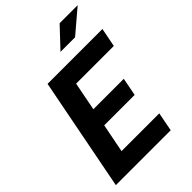

<svg xmlns="http://www.w3.org/2000/svg" viewBox="-267 -1054 1169 1169"><g transform="rotate(-45 317.0 -469.5)"><path d="M19 0H491.5L515 -122H190L226.5 -307.5H488.5L511 -423.5H249L285 -608H609.5L633.5 -730H161ZM354.5 -812 474 -939H629.5L480 -812Z"/></g></svg>

Font: Monaspace Neon
Style: Bold Italic
Weight: 700
Italic angle: -11°
Designer: Riley Cran & the Lettermatic Team
Foundry: Lettermatic
Version: Version 1.200 (Monaspace Neon)